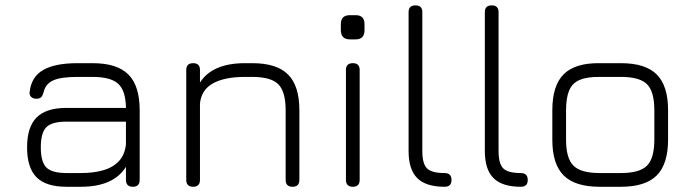

<svg xmlns="http://www.w3.org/2000/svg" viewBox="-20 -714 2654 734"><path d="M234 0Q156 0 119.8 -36.2Q83.5 -72.5 83.5 -150.5Q83.5 -228.5 120 -265Q156.5 -301.5 234 -301.5H461.5Q460.5 -367.5 431.8 -393.8Q403 -420 334 -420H276Q212.5 -420 183 -406.5Q153.5 -393 146.5 -360.5Q143 -348 137.2 -342.2Q131.5 -336.5 119 -336.5Q106 -336.5 98.8 -343.8Q91.5 -351 93.5 -363.5Q100 -420.5 145.2 -446.5Q190.5 -472.5 276 -472.5H334Q427.5 -472.5 470.8 -429.2Q514 -386 514 -292.5V-26.5Q514 0 488 0Q461.5 0 461.5 -26.5V-76Q413.5 0 290 0ZM234 -52.5H290Q338.5 -52.5 375.2 -63.2Q412 -74 434.5 -98Q457 -122 461.5 -162V-249H234Q178.5 -249 157.2 -227.8Q136 -206.5 136 -150.5Q136 -95 157.2 -73.8Q178.5 -52.5 234 -52.5Z M718.5 0Q692 0 692 -26.5V-446.5Q692 -472.5 718.5 -472.5Q744.5 -472.5 744.5 -446.5V-398.5Q792 -472.5 916.5 -472.5H944.5Q1038 -472.5 1081.2 -429.2Q1124.5 -386 1124.5 -292.5V-26.5Q1124.5 0 1098.5 0Q1072 0 1072 -26.5V-292.5Q1072 -364 1043.8 -392Q1015.5 -420 944.5 -420H916.5Q839 -420 794.5 -395.5Q750 -371 744.5 -319V-26.5Q744.5 0 718.5 0Z M1317.5 -563.5Q1283 -563.5 1283 -599V-621.5Q1283 -656 1317.5 -656H1340Q1373.5 -656 1373.5 -621.5V-599Q1373.5 -563.5 1340 -563.5ZM1329 0Q1302.5 0 1302.5 -26.5V-446.5Q1302.5 -472.5 1329 -472.5Q1355 -472.5 1355 -446.5V-26.5Q1355 0 1329 0Z M1679.5 0Q1608.5 0 1575.2 -33Q1542 -66 1542 -136.5V-667.5Q1542 -693.5 1568.5 -693.5Q1594.5 -693.5 1594.5 -667.5V-136.5Q1594.5 -88 1612.5 -70.2Q1630.5 -52.5 1679 -52.5Q1706 -52.5 1706 -26.5Q1706.5 0 1679.5 0Z M1971 0Q1900 0 1866.8 -33Q1833.5 -66 1833.5 -136.5V-667.5Q1833.5 -693.5 1860 -693.5Q1886 -693.5 1886 -667.5V-136.5Q1886 -88 1904 -70.2Q1922 -52.5 1970.5 -52.5Q1997.5 -52.5 1997.5 -26.5Q1998 0 1971 0Z M2272 0Q2178.5 0 2135 -43.2Q2091.5 -86.5 2091.5 -179.5V-292.5Q2091.5 -387 2135 -430.2Q2178.5 -473.5 2272 -472.5H2354Q2447.5 -472.5 2490.8 -429.2Q2534 -386 2534 -292.5V-180.5Q2534 -87 2490.8 -43.5Q2447.5 0 2354 0ZM2144 -179.5Q2144 -109 2172.2 -80.8Q2200.5 -52.5 2272 -52.5H2354Q2425.5 -52.5 2453.5 -80.8Q2481.5 -109 2481.5 -180.5V-292.5Q2481.5 -364 2453.5 -392Q2425.5 -420 2354 -420H2272Q2224 -420.5 2196 -408.5Q2168 -396.5 2156 -368.5Q2144 -340.5 2144 -292.5Z"/></svg>

Font: Jura Light
Style: Regular
Weight: 400
Version: Version 5.106